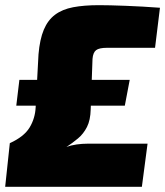

<svg xmlns="http://www.w3.org/2000/svg" viewBox="-21 -723 639 743"><path d="M362 -703Q400 -703 465.5 -700.5Q531 -698 598 -693L579 -538Q566 -538 555.5 -538Q545 -538 529 -538Q513 -538 481.5 -538Q450 -538 393 -538Q363 -538 351 -529Q339 -520 337 -495L330 -300Q329 -258 315.5 -231.5Q302 -205 281 -187.5Q260 -170 236 -154Q254 -161 275.5 -164Q297 -167 318 -167H550L528 0H-1L17 -169Q72 -194 93.5 -229.5Q115 -265 117 -308L128 -513Q133 -571 148.5 -608Q164 -645 192 -666Q220 -687 262 -695Q304 -703 362 -703ZM481 -414 462 -314H42L54 -414Z"/></svg>

Font: Exo 2 Black
Style: Italic
Weight: 900
Italic angle: -8°
Designer: Natanael Gama
Foundry: Natanael Gama
Version: Version 2.010